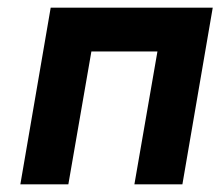

<svg xmlns="http://www.w3.org/2000/svg" viewBox="-20 -480 582 500"><path d="M534 -460H112L33 0H158L218 -346H390L330 0H455Z"/></svg>

Font: Jost SemiBold
Style: Italic
Weight: 600
Italic angle: -5°
Version: Version 3.710